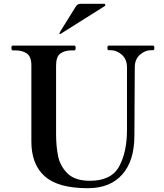

<svg xmlns="http://www.w3.org/2000/svg" viewBox="-20 -977 865 1010"><path d="M145 -233V-632Q145 -679 121.5 -695.5Q98 -712 60 -712H47Q40 -712 40 -725Q40 -737 47 -737H371Q378 -737 378 -725Q378 -712 371 -712H359Q320 -712 297.5 -695.5Q275 -679 275 -632V-272Q275 -206 286 -154Q297 -102 336 -64Q375 -26 453 -26Q566 -26 607 -102Q648 -178 648 -293V-623Q648 -665 621 -689Q594 -713 562 -713H552Q545 -713 545 -725Q545 -737 552 -737H785Q792 -737 792 -725Q792 -713 785 -713H775Q743 -713 716 -689Q689 -665 689 -623L687 -264Q687 -131 623 -59Q559 13 442 13Q286 13 215.5 -49.5Q145 -112 145 -233ZM531 -945Q534 -947 534 -950Q534 -957 527 -957H404Q388 -957 379 -943L300 -816Q293 -803 293 -803L292 -801Q292 -800 293 -799Q294 -798 296 -798L299 -799Z"/></svg>

Font: Shippori Mincho B1
Style: Bold
Weight: 700
Designer: FONTDASU
Foundry: FONTDASU / Google Inc. / but / Adobe
Version: Version 3.110; ttfautohint (v1.8.3)